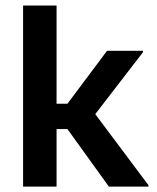

<svg xmlns="http://www.w3.org/2000/svg" viewBox="-20 -687 578 707"><path d="M188.3 0V-211.7H228.3L380.8 0H526.7V-5L330.8 -266.7L506.7 -495V-500H374.2L228.3 -305H188.3V-666.7H65V0Z"/></svg>

Font: Familjen Grotesk SemiBold
Style: Regular
Weight: 600
Designer: Anders Wikstroem, Jonas Baeckman, Matilda Gysing, Kristian Moeller
Foundry: Familjen STHLM AB
Version: Version 2.000